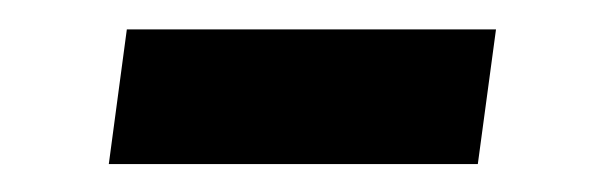

<svg xmlns="http://www.w3.org/2000/svg" viewBox="-20 -337 423 132"><path d="M54.8 -224.2 67.2 -316.8H321L308.5 -224.2Z"/></svg>

Font: Chivo Medium
Style: Italic
Weight: 500
Italic angle: -8.05°
Designer: Hector Gatti
Foundry: Omnibus-Type
Version: Version 2.002